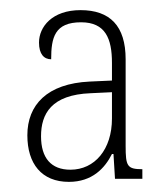

<svg xmlns="http://www.w3.org/2000/svg" viewBox="-20 -739 323 379"><path d="M116 -380C162 -380 187 -407 201 -435H204L207 -386H261V-405C231 -405 228 -411 228 -451V-622C228 -688 197 -719 139 -719C83 -719 57 -686 57 -655C57 -632 67 -622 81 -622C81 -665 88 -695 140 -695C188 -695 201 -663 201 -615V-580L157 -578C73 -574 34 -532 34 -472C34 -416 62 -380 116 -380ZM119 -404C81 -404 61 -427 61 -470C61 -514 81 -552 159 -555L201 -557V-505C201 -444 167 -404 119 -404Z"/></svg>

Font: Noto Serif Hebrew Condensed Thin
Style: Regular
Weight: 100
Width: 3
Designer: Monotype Design Team
Foundry: Monotype Imaging Inc.
Version: Version 2.004